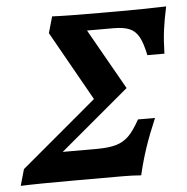

<svg xmlns="http://www.w3.org/2000/svg" viewBox="-69 -616 643 660"><g transform="rotate(-5 252.0 -285.5)"><path d="M-7.6 -56.5 278.2 -296.5 269.2 -246.9 118.5 -514.5 134.6 -571Q185.8 -568.5 299.4 -568.5H369.9Q446.4 -568.5 528.1 -571Q518.4 -526.6 513.8 -491.5Q509.2 -456.4 508 -409.7H449.1Q440.6 -451.2 428.9 -472.8Q417.1 -494.4 397 -503.2Q376.8 -512.1 340.8 -512.1H249.8L368.1 -303.3L77.6 -59.6L102.9 -103.8H247.5Q290.6 -103.8 316.1 -111.6Q341.7 -119.4 359.7 -137.8Q377.7 -156.1 397.7 -192.4H456.5Q433.2 -137.6 418.2 -93.1Q403.3 -48.6 392 0Q362.1 -2.4 328.3 -2.4H166.9Q32.5 -2.4 -23.7 0Z"/></g></svg>

Font: Playfair Micro SmCond SmLight
Style: Italic
Weight: 360
Width: 4
Italic angle: -15.6°
Designer: Claus Eggers Sørensen
Foundry: Claus Eggers Sørensen
Version: Version 2.203;Glyphs 3.3 (3326)